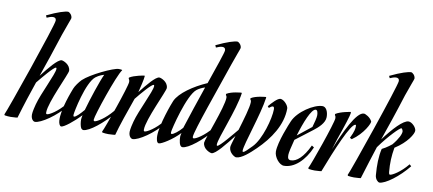

<svg xmlns="http://www.w3.org/2000/svg" viewBox="-137 -900 2567 1138"><g transform="rotate(10 1147.0 -331.0)"><path d="M130 -605C130 -577 -59 -31 -73 -5L-70 0C-58 2 -45 3 -34 3C-11 3 7 0 7 0C33 -88 56 -157 79 -224C106 -257 167 -331 180 -331C183 -331 184 -329 184 -324C184 -294 118 -164 100 -96C97 -86 88 -49 88 -33C88 -2 106 7 112 7C148 7 236 -52 291 -121L280 -131C237 -78 190 -51 176 -50C170 -50 169 -53 169 -61C169 -121 260 -306 260 -326C259 -364 215 -380 206 -380C183 -380 134 -320 93 -267C120 -345 147 -423 181 -529C202 -591 219 -631 219 -636C219 -654 202 -670 193 -670C177 -670 134 -658 68 -626L74 -613C96 -623 130 -634 130 -605Z M565 -139C521 -86 475 -59 461 -58C456 -58 454 -61 454 -67C454 -91 540 -346 569 -384L568 -386C564 -387 557 -388 548 -388C517 -388 386 -326 343 -285C328 -270 308 -242 302 -226C296 -210 249 -93 254 -25C255 -11 261 7 271 7C287 7 341 -35 384 -81C382 -71 380 -60 380 -55C380 -38 383 -16 390 -3C392 0 399 5 403 5C439 5 519 -60 576 -129ZM336 -64C331 -64 331 -69 331 -74C331 -89 368 -275 420 -315C441 -331 459 -336 469 -339C449 -297 411 -182 392 -114C371 -89 347 -64 336 -64Z M595 0C610 -57 643 -151 671 -230C699 -265 755 -331 768 -331C771 -331 772 -329 772 -324C772 -294 706 -164 688 -96C685 -86 676 -49 676 -33C676 -2 694 7 700 7C736 7 824 -52 879 -121L868 -131C825 -78 778 -51 764 -50C758 -50 757 -53 757 -61C757 -121 848 -306 848 -326C847 -364 803 -380 794 -380C772 -380 726 -324 686 -273C692 -296 707 -357 707 -373L705 -376C705 -376 645 -367 616 -348V-341C616 -341 622 -337 622 -323C622 -295 529 -31 515 -5L518 0C530 2 543 3 554 3C577 3 595 0 595 0Z M1149 -605C1149 -593 1118 -504 1081 -397C1000 -362 922 -308 899 -258C892 -243 841 -106 841 -37C841 -23 844 5 858 5C874 5 937 -33 980 -79C978 -69 976 -62 976 -57C976 -34 981 3 999 3C1035 3 1115 -62 1172 -131L1161 -141C1117 -88 1071 -61 1057 -60C1052 -60 1050 -63 1050 -69C1050 -103 1151 -384 1200 -529C1221 -591 1238 -631 1238 -636C1238 -654 1221 -670 1212 -670C1196 -670 1153 -658 1087 -626L1093 -613C1115 -623 1149 -634 1149 -605ZM985 -111C964 -86 934 -63 923 -63C918 -63 918 -68 918 -73C918 -88 971 -305 1023 -345C1033 -353 1053 -364 1071 -369C1041 -281 1008 -184 985 -111Z M1323 7C1356 7 1402 -35 1436 -68C1510 -140 1572 -231 1572 -330C1572 -348 1544 -380 1523 -380C1505 -380 1474 -345 1456 -324L1464 -315C1474 -324 1495 -340 1495 -312C1495 -257 1459 -125 1409 -75C1387 -53 1368 -32 1359 -32C1356 -32 1355 -34 1355 -39C1355 -78 1424 -269 1438 -373L1436 -376C1436 -376 1376 -372 1347 -353V-346C1347 -346 1353 -342 1353 -331C1353 -299 1330 -223 1310 -156C1289 -131 1216 -41 1202 -41C1199 -41 1198 -43 1198 -48C1198 -87 1277 -269 1291 -373L1289 -376C1289 -376 1229 -372 1200 -353V-346C1200 -346 1206 -342 1206 -331C1206 -274 1122 -66 1122 -46C1123 -8 1167 8 1176 8C1200 8 1255 -62 1298 -117C1287 -81 1278 -52 1279 -46C1280 -12 1315 7 1323 7Z M1611 7C1674 7 1733 -49 1768 -131L1754 -140C1719 -65 1680 -32 1646 -32C1630 -32 1626 -42 1626 -61C1626 -73 1634 -111 1646 -155L1748 -233C1774 -253 1811 -285 1811 -321C1811 -355 1797 -381 1776 -381C1725 -381 1632 -321 1606 -259C1599 -243 1550 -126 1550 -68C1550 -35 1583 7 1611 7ZM1740 -353C1751 -353 1754 -335 1754 -321C1754 -307 1746 -277 1738 -249L1655 -183C1679 -264 1714 -353 1740 -353Z M1836 0C1887 -133 1959 -306 1987 -306C1990 -306 1991 -304 1991 -299C1991 -283 1989 -267 1968 -224L1980 -218C2046 -263 2080 -334 2075 -342C2064 -365 2034 -380 2025 -380C1980 -380 1920 -250 1875 -139C1888 -181 1902 -225 1916 -263C1919 -273 1948 -355 1948 -373L1946 -376C1946 -376 1886 -367 1857 -348V-341C1857 -341 1863 -337 1863 -323C1863 -295 1770 -31 1756 -5L1759 0C1771 2 1784 3 1795 3C1818 3 1836 0 1836 0Z M2195 -605C2195 -577 2007 -31 1993 -5L1996 0C2008 2 2021 3 2032 3C2055 3 2073 0 2073 0C2096 -76 2116 -138 2135 -197C2191 -275 2250 -333 2259 -333C2263 -333 2269 -320 2269 -315C2269 -300 2257 -271 2223 -230C2223 -230 2193 -205 2165 -192C2154 -144 2153 -94 2158 -33C2160 -7 2179 7 2185 7C2221 7 2300 -52 2355 -121L2344 -131C2301 -78 2254 -51 2240 -50C2234 -50 2233 -56 2232 -64C2227 -118 2229 -160 2238 -212C2311 -258 2342 -314 2342 -332C2342 -352 2314 -380 2294 -380C2262 -380 2205 -318 2152 -247C2181 -331 2210 -414 2246 -529C2267 -591 2284 -631 2284 -636C2284 -654 2267 -670 2258 -670C2242 -670 2199 -658 2133 -626L2139 -613C2161 -623 2195 -634 2195 -605Z"/></g></svg>

Font: Romanesco
Style: Regular
Weight: 400
Designer: Astigmatic (AOETI)
Foundry: Astigmatic (AOETI)
Version: Version 1.000